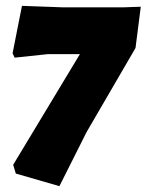

<svg xmlns="http://www.w3.org/2000/svg" viewBox="-20 -539 501 656"><path d="M55 -519 193 -514H403L461 -516L443 -375L276 -88L183 97L34 54L25 24L253 -354H143L30 -342L23 -357Z"/></svg>

Font: Alegreya Sans SC Black
Style: Italic
Weight: 900
Italic angle: -7°
Designer: Juan Pablo del Peral
Foundry: Huerta Tipografica
Version: Version 2.007